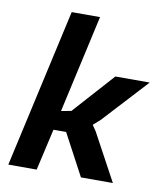

<svg xmlns="http://www.w3.org/2000/svg" viewBox="-77 -736 689 801"><g transform="rotate(10 267.0 -336.0)"><path d="M226.1 -175.8H172.4L132.3 0H12.2L162.1 -672.4H282.2L189.9 -258.3L232.4 -266.1L388.2 -439.5H533.7L359.4 -250.5L330.1 -224.6L346.2 -201.2L455.1 0H319.8Z"/></g></svg>

Font: PT Astra Sans
Style: Bold Italic
Weight: 700
Italic angle: -16°
Designer: A.Korolkova, I. Chaeva
Foundry: ParaType Ltd
Version: Version 1.002W